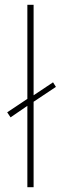

<svg xmlns="http://www.w3.org/2000/svg" viewBox="-20 -780 253 800"><path d="M94 0H120V-356L213 -418L201 -437L120 -383V-760H94V-368L10 -312L24 -291L94 -339Z"/></svg>

Font: Noto Sans Malayalam Thin
Style: Regular
Weight: 100
Designer: Jelle Bosma - Monotype Design Team
Foundry: Monotype Imaging Inc.
Version: Version 2.104